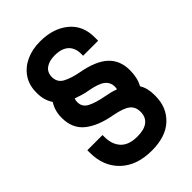

<svg xmlns="http://www.w3.org/2000/svg" viewBox="-219 -797 894 894"><g transform="rotate(-45 228.0 -350.0)"><path d="M21 -184V-200H121V-187Q121 -138 148 -109Q175 -80 231 -80Q277 -80 300 -98.5Q323 -117 323 -151Q323 -184 301 -201.5Q279 -219 222 -230Q137 -245 90 -283Q43 -321 43 -391Q43 -415 49 -435.5Q55 -456 66 -473Q43 -507 43 -552V-558Q43 -607 67 -642Q91 -677 131.5 -695.5Q172 -714 223 -714Q309 -714 363 -670Q417 -626 417 -549V-525H318V-540Q318 -563 308 -581.5Q298 -600 277.5 -610Q257 -620 226 -620Q189 -620 167 -604Q145 -588 145 -558Q145 -522 175.5 -506Q206 -490 254 -481Q342 -465 383.5 -426.5Q425 -388 425 -323Q425 -273 405 -237Q415 -221 419.5 -202Q424 -183 424 -162V-154Q424 -80 374.5 -33Q325 14 232 14Q134 14 77.5 -40Q21 -94 21 -184ZM321 -319Q321 -347 299.5 -364.5Q278 -382 222 -392Q203 -395 185 -400.5Q167 -406 150 -412Q146 -404 146 -391Q146 -359 175.5 -344Q205 -329 253 -320Q274 -316 288.5 -312.5Q303 -309 318 -303Q320 -306 320.5 -309.5Q321 -313 321 -319Z"/></g></svg>

Font: Space Grotesk Frontify SemiBold
Style: Regular
Weight: 600
Designer: Florian Karsten
Version: Version 2.000